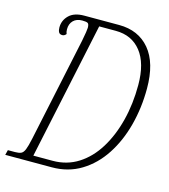

<svg xmlns="http://www.w3.org/2000/svg" viewBox="-115 -799 780 885"><g transform="rotate(15 274.5 -357.0)"><path d="M-8 0 -2 -24H32Q50 -24 60.5 -28.5Q71 -33 78 -50Q85 -67 93 -105L198 -600Q203 -626 205.5 -642Q208 -658 208 -664Q208 -682 201 -686Q194 -690 175 -690Q148 -690 132.5 -674.5Q117 -659 117 -633Q117 -620 121 -611Q113 -601 103 -601Q90 -601 85.5 -610Q81 -619 81 -632Q81 -666 105.5 -690Q130 -714 178 -714H344Q437 -714 490.5 -650Q544 -586 544 -464Q544 -372 522 -288.5Q500 -205 457.5 -140Q415 -75 353.5 -37.5Q292 0 214 0ZM210 -30Q278 -30 332 -64.5Q386 -99 423.5 -160Q461 -221 481 -300Q501 -379 501 -469Q501 -573 457 -628.5Q413 -684 336 -684H257L118 -30Z"/></g></svg>

Font: Noto Serif ExtraCondensed ExtraLight
Style: Italic
Weight: 200
Width: 2
Italic angle: -12°
Designer: Monotype Design Team
Foundry: Monotype Imaging Inc.
Version: Version 2.014; ttfautohint (v1.8.4.7-5d5b)